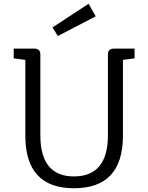

<svg xmlns="http://www.w3.org/2000/svg" viewBox="-20 -989 790 1023"><path d="M374 14Q115 14 115 -266V-670L53 -678V-730H162Q195 -730 195 -699V-269Q195 -49 374 -49Q555 -49 555 -269V-699Q555 -730 588 -730H697V-678L635 -670V-266Q635 14 374 14ZM288 -797 260 -843 452 -969 490 -902Z"/></svg>

Font: Fauna One
Style: Regular
Weight: 400
Designer: Eduardo Rodriguez Tunni
Foundry: Eduardo Rodriguez Tunni
Version: Version 2.001; ttfautohint (v1.8.4.7-5d5b);gftools[0.9.23]